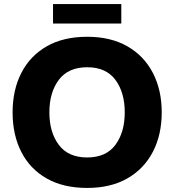

<svg xmlns="http://www.w3.org/2000/svg" viewBox="-20 -913 858 945"><path d="M42 -360Q42 -470 85 -554Q128 -638 210 -685Q292 -732 409 -732Q525 -732 607 -685Q689 -638 732.5 -554Q776 -470 776 -360Q776 -250 732.5 -166Q689 -82 607 -35Q525 12 409 12Q292 12 210 -34.5Q128 -81 85 -165Q42 -249 42 -360ZM223 -360Q223 -262 269.5 -200Q316 -138 409 -138Q502 -138 548 -200Q594 -262 594 -360Q594 -458 548 -520Q502 -582 409 -582Q316 -582 269.5 -520Q223 -458 223 -360ZM241 -893H577V-797H241Z"/></svg>

Font: Kufam
Style: Bold
Weight: 700
Designer: Wael Morcos, Artur Schmal
Foundry: Original Type
Version: Version 1.300; ttfautohint (v1.8.3)